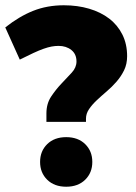

<svg xmlns="http://www.w3.org/2000/svg" viewBox="-20 -698 514 728"><path d="M231 10Q186 10 159 -16.5Q132 -43 132 -84Q132 -125 159 -151.5Q186 -178 231 -178Q276 -178 303 -151.5Q330 -125 330 -84Q330 -43 303 -16.5Q276 10 231 10ZM156 -236V-268Q156 -305 174 -332Q192 -359 213 -381Q234 -403 252 -422.5Q270 -442 270 -465Q270 -493 250.5 -508.5Q231 -524 202 -524Q189 -524 175.5 -521.5Q162 -519 145 -513Q128 -507 106.5 -497Q85 -487 55 -472L0 -594Q53 -636 106 -657Q159 -678 222 -678Q274 -678 318 -665Q362 -652 394 -627.5Q426 -603 444 -567Q462 -531 462 -485Q462 -455 450.5 -431.5Q439 -408 421.5 -388Q404 -368 384 -351Q364 -334 346.5 -317.5Q329 -301 317.5 -284Q306 -267 306 -248V-236Z"/></svg>

Font: Celebes Black
Style: Regular
Weight: 900
Designer: Anugrah Pasau
Foundry: Lafontype
Version: Version 1.000; ttfautohint (v1.8.4)